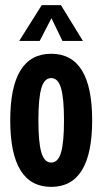

<svg xmlns="http://www.w3.org/2000/svg" viewBox="-20 -720 400 750"><path d="M20 -250Q20 -510 180 -510Q340 -510 340 -250Q340 10 180 10Q20 10 20 -250ZM141.5 -124.5Q153 -85 180 -85Q207 -85 218.5 -124.5Q230 -164 230 -250Q230 -336 218.5 -375.5Q207 -415 180 -415Q153 -415 141.5 -375.5Q130 -336 130 -250Q130 -164 141.5 -124.5ZM218 -700 304 -560H224L181 -649L135 -560H55L143 -700Z"/></svg>

Font: Gully ECD Medium
Style: Regular
Weight: 500
Width: 2
Designer: jaikishan Patel
Foundry: MagicType
Version: Version 1.000;Glyphs 3.2 (3242)